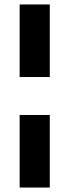

<svg xmlns="http://www.w3.org/2000/svg" viewBox="-20 -740 312 860"><path d="M68 -395V-720H203V-395ZM68 100V-225H203V100Z"/></svg>

Font: DM Sans 16pt
Style: Bold
Weight: 700
Version: Version 4.004;gftools[0.9.30]